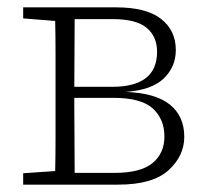

<svg xmlns="http://www.w3.org/2000/svg" viewBox="-20 -502 560 522"><path d="M182 -214Q182 -174 182.5 -123.5Q183 -73 183 -32H292Q362 -32 394.5 -58.5Q427 -85 427 -131Q427 -178 395.5 -207Q364 -236 288 -236H182ZM43 0V-31L130 -37Q131 -78 131 -126Q131 -174 131 -214V-268Q131 -308 131 -356.5Q131 -405 130 -445L43 -452V-482H296Q378 -482 418 -450.5Q458 -419 458 -366Q458 -320 425 -288.5Q392 -257 321 -252H323Q403 -249 442 -217.5Q481 -186 481 -130Q481 -78 438 -39Q395 0 301 0ZM287 -450H183Q183 -411 182.5 -362Q182 -313 182 -266H285Q407 -266 407 -361Q407 -403 378.5 -426.5Q350 -450 287 -450Z"/></svg>

Font: Source Serif 4 SmText Light
Style: Regular
Weight: 300
Designer: Frank Grießhammer
Foundry: Adobe
Version: Version 4.005;hotconv 1.1.0;makeotfexe 2.6.0